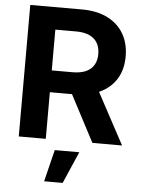

<svg xmlns="http://www.w3.org/2000/svg" viewBox="-62 -776 780 1058"><g transform="rotate(5 327.5 -247.5)"><path d="M62 0V-727.5H348.1Q430.7 -727.5 489.3 -698.2Q547.9 -668.9 579.1 -615.7Q610.4 -562.5 610.4 -490.2Q610.4 -418 578.4 -366Q546.4 -314 486.6 -285.9Q426.8 -257.8 342.8 -257.8H150.9V-378.4H327.1Q370.6 -378.4 399.9 -391.6Q429.2 -404.8 444.1 -429.7Q459 -454.6 459 -490.2Q459 -526.4 444.1 -551.8Q429.2 -577.1 399.9 -590.6Q370.6 -604 326.7 -604H211.4V0ZM469.2 0 295.9 -330.1H456.1L633.3 0ZM222.7 233.9 266.1 57.6H401.9L325.2 233.9Z"/></g></svg>

Font: Inter 20pt
Style: Bold
Weight: 700
Version: Version 4.001;git-66647c0bb